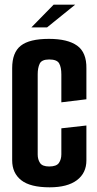

<svg xmlns="http://www.w3.org/2000/svg" viewBox="-20 -793 416 820"><path d="M192 7Q109 7 70.5 -23.5Q32 -54 32 -108V-502Q32 -569 69 -598Q106 -627 189 -627Q269 -627 309.5 -598Q350 -569 349 -501V-369L242 -356V-475Q242 -506 232.5 -522.5Q223 -539 190 -539Q158 -539 149.5 -521Q141 -503 141 -476V-133Q141 -112 151 -97Q161 -82 190 -82Q221 -82 231.5 -97Q242 -112 242 -134V-245L349 -257V-108Q349 -54 308.5 -23.5Q268 7 192 7ZM114 -676 209 -773H301L181 -676Z"/></svg>

Font: Smooch Sans Thin
Style: Bold
Weight: 700
Version: Version 1.010